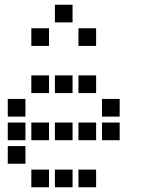

<svg xmlns="http://www.w3.org/2000/svg" viewBox="-20 -808 640 815"><path d="M214 -788Q213 -788 213 -788Q213 -788 213 -787V-714Q213 -713 213 -713Q213 -713 214 -713H287Q288 -713 288 -713Q288 -713 288 -714V-787Q288 -788 288 -788Q288 -788 287 -788ZM114 -688Q113 -688 113 -688Q113 -688 113 -687V-614Q113 -613 113 -613Q113 -613 114 -613H187Q188 -613 188 -613Q188 -613 188 -614V-687Q188 -688 188 -688Q188 -688 187 -688ZM314 -688Q313 -688 313 -688Q313 -688 313 -687V-614Q313 -613 313 -613Q313 -613 314 -613H387Q388 -613 388 -613Q388 -613 388 -614V-687Q388 -688 388 -688Q388 -688 387 -688ZM114 -488Q113 -488 113 -488Q113 -488 113 -487V-414Q113 -413 113 -413Q113 -413 114 -413H187Q188 -413 188 -413Q188 -413 188 -414V-487Q188 -488 188 -488Q188 -488 187 -488ZM214 -488Q213 -488 213 -488Q213 -488 213 -487V-414Q213 -413 213 -413Q213 -413 214 -413H287Q288 -413 288 -413Q288 -413 288 -414V-487Q288 -488 288 -488Q288 -488 287 -488ZM314 -488Q313 -488 313 -488Q313 -488 313 -487V-414Q313 -413 313 -413Q313 -413 314 -413H387Q388 -413 388 -413Q388 -413 388 -414V-487Q388 -488 388 -488Q388 -488 387 -488ZM14 -388Q13 -388 13 -388Q13 -388 13 -387V-314Q13 -313 13 -313Q13 -313 14 -313H87Q88 -313 88 -313Q88 -313 88 -314V-387Q88 -388 88 -388Q88 -388 87 -388ZM414 -388Q413 -388 413 -388Q413 -388 413 -387V-314Q413 -313 413 -313Q413 -313 414 -313H487Q488 -313 488 -313Q488 -313 488 -314V-387Q488 -388 488 -388Q488 -388 487 -388ZM14 -288Q13 -288 13 -288Q13 -288 13 -287V-214Q13 -213 13 -213Q13 -213 14 -213H87Q88 -213 88 -213Q88 -213 88 -214V-287Q88 -288 88 -288Q88 -288 87 -288ZM114 -288Q113 -288 113 -288Q113 -288 113 -287V-214Q113 -213 113 -213Q113 -213 114 -213H187Q188 -213 188 -213Q188 -213 188 -214V-287Q188 -288 188 -288Q188 -288 187 -288ZM214 -288Q213 -288 213 -288Q213 -288 213 -287V-214Q213 -213 213 -213Q213 -213 214 -213H287Q288 -213 288 -213Q288 -213 288 -214V-287Q288 -288 288 -288Q288 -288 287 -288ZM314 -288Q313 -288 313 -288Q313 -288 313 -287V-214Q313 -213 313 -213Q313 -213 314 -213H387Q388 -213 388 -213Q388 -213 388 -214V-287Q388 -288 388 -288Q388 -288 387 -288ZM414 -288Q413 -288 413 -288Q413 -288 413 -287V-214Q413 -213 413 -213Q413 -213 414 -213H487Q488 -213 488 -213Q488 -213 488 -214V-287Q488 -288 488 -288Q488 -288 487 -288ZM14 -188Q13 -188 13 -188Q13 -188 13 -187V-114Q13 -113 13 -113Q13 -113 14 -113H87Q88 -113 88 -113Q88 -113 88 -114V-187Q88 -188 88 -188Q88 -188 87 -188ZM114 -88Q113 -88 113 -88Q113 -88 113 -87V-14Q113 -13 113 -13Q113 -13 114 -13H187Q188 -13 188 -13Q188 -13 188 -14V-87Q188 -88 188 -88Q188 -88 187 -88ZM214 -88Q213 -88 213 -88Q213 -88 213 -87V-14Q213 -13 213 -13Q213 -13 214 -13H287Q288 -13 288 -13Q288 -13 288 -14V-87Q288 -88 288 -88Q288 -88 287 -88ZM314 -88Q313 -88 313 -88Q313 -88 313 -87V-14Q313 -13 313 -13Q313 -13 314 -13H387Q388 -13 388 -13Q388 -13 388 -14V-87Q388 -88 388 -88Q388 -88 387 -88Z"/></svg>

Font: Doto Black
Style: Bold
Weight: 700
Monospace: yes
Version: Version 1.000